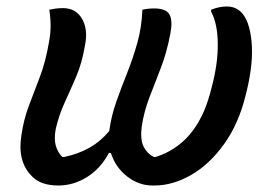

<svg xmlns="http://www.w3.org/2000/svg" viewBox="-20 -564 840 592"><path d="M132 -534Q141 -536 151.5 -537.5Q162 -539 174 -539Q214 -539 233 -506Q252 -473 242 -424Q233 -370 215 -328Q197 -286 179.5 -248Q162 -210 152 -167Q146 -136 152 -115Q158 -94 172 -80H178Q221 -89 255 -108Q289 -127 317 -160V-161Q323 -206 338.5 -250Q354 -294 372 -339Q390 -384 403.5 -432Q417 -480 419 -534Q427 -536 436.5 -537Q446 -538 455 -538Q493 -538 503 -518.5Q513 -499 505 -459Q494 -401 475.5 -353.5Q457 -306 440.5 -263Q424 -220 417 -174Q412 -134 422.5 -112.5Q433 -91 454 -80H460Q586 -120 628 -277L632 -292Q652 -366 651.5 -428.5Q651 -491 631 -528V-534Q643 -539 655.5 -541.5Q668 -544 679 -544Q693 -544 704 -539.5Q715 -535 723 -527Q749 -502 755.5 -437Q762 -372 741 -285L737 -269Q716 -183 671.5 -120.5Q627 -58 570 -25Q513 8 456 8H450Q408 8 372 -20Q336 -48 322 -92L316 -93Q291 -45 249 -18.5Q207 8 160 8Q105 8 78 -21Q33 -66 46 -147Q53 -196 69.5 -239Q86 -282 103.5 -328.5Q121 -375 131 -434Q136 -460 136 -484Q136 -508 132 -534Z"/></svg>

Font: Recursive Sn Csl St Med
Style: Italic
Weight: 500
Italic angle: -15°
Version: Version 1.079;hotconv 1.0.112;makeotfexe 2.5.65598; ttfautoh